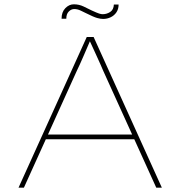

<svg xmlns="http://www.w3.org/2000/svg" viewBox="-20 -872 838 892"><path d="M66 0 383 -700H415L732 0H706L460 -542Q455 -554 447.5 -571Q440 -588 431 -607.5Q422 -627 412.5 -648Q403 -669 394 -688H401Q394 -672 385.5 -652Q377 -632 368 -611.5Q359 -591 351 -573Q343 -555 336 -541L91 0ZM180 -225 190 -247H610L620 -225ZM459 -784Q447 -784 431 -788.5Q415 -793 377 -812Q371 -815 355.5 -822.5Q340 -830 325 -830Q311 -830 299.5 -818.5Q288 -807 288 -785H266Q266 -816 283.5 -834Q301 -852 323 -852Q347 -852 368 -842Q389 -832 407 -823Q431 -812 440.5 -809Q450 -806 457 -806Q476 -806 492 -816.5Q508 -827 509 -851H531Q531 -830 521 -815Q511 -800 494.5 -792Q478 -784 459 -784Z"/></svg>

Font: Lexend Mega Thin
Style: Regular
Weight: 250
Version: Version 1.007